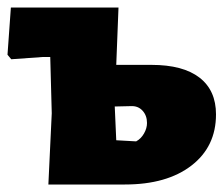

<svg xmlns="http://www.w3.org/2000/svg" viewBox="-20 -492 597 512"><path d="M556 -187Q556 -101 490.5 -50.5Q425 0 313 0H109L118 -190L114 -340H94L10 -334L0 -346L9 -472H296L290 -319H384Q468 -319 512 -285Q556 -251 556 -187ZM372 -164Q372 -184 360 -197Q348 -210 329 -209L286 -208L290 -118L343 -115Q356 -122 364 -136Q372 -150 372 -164Z"/></svg>

Font: Luna Sans Black
Style: Regular
Weight: 900
Designer: Juan Pablo del Peral
Foundry: Huerta Tipografica
Version: Version 2.001; ttfautohint (v1.5)